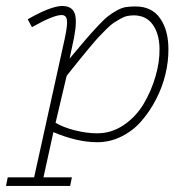

<svg xmlns="http://www.w3.org/2000/svg" viewBox="-23 -463 643 643"><path d="M541 -298.8Q541.5 -258.3 531.2 -215.1Q521 -171.9 500 -131.1Q479 -90.3 450.9 -57.9Q422.9 -25.4 383.8 -5.9Q344.7 13.7 301.3 13.2Q235.8 13.2 155.8 -20.5L122.6 130.9H217.8L211.9 159.7H-2.9L2.9 130.9H91.3L194.3 -335.9Q204.1 -381.8 200.9 -397.7Q197.8 -413.6 181.2 -412.6Q153.3 -411.1 84 -372.1L69.8 -398.4Q144 -440.9 182.6 -442.9Q216.8 -443.8 226.6 -419.7Q236.3 -395.5 224.6 -335L210 -266.6Q245.1 -308.6 263.9 -330.6Q282.7 -352.5 304.7 -376Q326.7 -399.4 339.1 -408.9Q351.6 -418.5 367.9 -427.7Q384.3 -437 398.2 -439.2Q412.1 -441.4 430.7 -441.4Q485.4 -441.4 513.2 -401.6Q541 -361.8 541 -298.8ZM163.1 -51.8Q188 -36.6 227.5 -26.6Q267.1 -16.6 301.3 -16.6Q349.6 -16.1 390.9 -43.9Q432.1 -71.8 457.8 -114.7Q483.4 -157.7 497.8 -207Q512.2 -256.3 511.2 -301.3Q510.3 -350.1 488.5 -380.6Q466.8 -411.1 425.8 -411.6Q414.1 -411.6 403.3 -409.4Q392.6 -407.2 380.1 -400.1Q367.7 -393.1 357.9 -386.7Q348.1 -380.4 332.5 -364.7Q316.9 -349.1 306.6 -338.1Q296.4 -327.1 275.4 -302Q254.4 -276.9 241.2 -260.3Q228 -243.7 200.2 -209Z"/></svg>

Font: Compagnon Light Italic
Style: Regular
Weight: 400
Italic angle: -12°
Designer: Valentin Papon
Foundry: Velvetyne Type Foundry
Version: Version 1.000;PS 001.000;hotconv 1.0.88;makeotf.lib2.5.64775